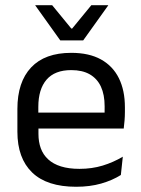

<svg xmlns="http://www.w3.org/2000/svg" viewBox="-20 -703 540 734"><path d="M271 11Q159.5 11 103 -43.5Q46.5 -98 46.5 -199.5V-286.5Q46.5 -389.5 99 -445.2Q151.5 -501 252.5 -501Q320.5 -501 366 -475.8Q411.5 -450.5 434.5 -404Q457.5 -357.5 457.5 -293V-275Q457.5 -259 456.2 -243Q455 -227 453 -211.5H378.5Q379.5 -235.5 379.8 -257Q380 -278.5 380 -296.5Q380 -341 365.8 -371.8Q351.5 -402.5 323.2 -418.8Q295 -435 252.5 -435Q189.5 -435 158 -398.5Q126.5 -362 126.5 -294V-247.5L127 -237.5V-191Q127 -160.5 136 -136Q145 -111.5 164.2 -93.8Q183.5 -76 213.2 -66.8Q243 -57.5 284 -57.5Q331.5 -57.5 372.5 -70Q413.5 -82.5 449.5 -104L442 -34Q409.5 -13.5 366.5 -1.2Q323.5 11 271 11ZM89 -211.5V-272.5H436V-211.5ZM210.5 -548.5 115 -682V-683H179.5L252.5 -594H256L329 -683H393.5V-682L298 -548.5Z"/></svg>

Font: Anek Latin
Style: Regular
Weight: 400
Designer: Yesha Goshar
Foundry: Ek Type
Version: Version 1.003